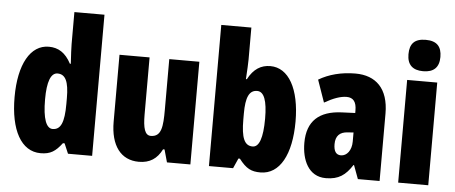

<svg xmlns="http://www.w3.org/2000/svg" viewBox="-51 -898 2439 1030"><g transform="rotate(5 1168.0 -383.0)"><path d="M197 10C250 10 277 -8 312 -54H321L344 0H474V-760H312V-588C312 -567 314 -532 317 -482H312C282 -539 243 -563 192 -563C93 -563 32 -455 32 -278C32 -101 92 10 197 10ZM250 -125C216 -125 196 -175 196 -280C196 -376 215 -424 251 -424C294 -424 312 -385 312 -297V-265C312 -166 294 -125 250 -125Z M1003 -553H841V-280C841 -191 836 -134 778 -134C746 -134 735 -172 735 -246V-553H573V-193C573 -64 629 10 726 10C785 10 824 -16 850 -68H858L877 0H1003Z M1265 -588V-760H1103V0H1233L1257 -54H1265C1304 -3 1332 10 1381 10C1485 10 1545 -101 1545 -278C1545 -455 1483 -563 1385 -563C1335 -563 1295 -539 1265 -482H1260C1263 -532 1265 -567 1265 -588ZM1326 -424C1363 -424 1381 -376 1381 -280C1381 -175 1362 -125 1327 -125C1283 -125 1265 -166 1265 -265V-297C1265 -385 1283 -424 1326 -424Z M1843 -563C1767 -563 1700 -545 1646 -513L1688 -393C1737 -421 1775 -434 1807 -434C1843 -434 1860 -411 1860 -366V-352L1788 -349C1667 -344 1602 -287 1602 -169C1602 -79 1638 10 1733 10C1802 10 1839 -17 1875 -73H1878L1905 0H2022V-363C2022 -498 1953 -563 1843 -563ZM1830 -245 1860 -247V-198C1860 -151 1835 -119 1803 -119C1777 -119 1764 -138 1764 -176C1764 -220 1786 -243 1830 -245Z M2203 -776C2143 -776 2117 -748 2117 -691C2117 -635 2146 -607 2203 -607C2260 -607 2289 -635 2289 -691C2289 -747 2263 -776 2203 -776ZM2284 -553H2122V0H2284Z"/></g></svg>

Font: Noto Sans Georgian ExtraCondensed Black
Style: Regular
Weight: 900
Width: 2
Designer: Monotype Design Team, Akaki Razmadze
Foundry: Google LLC
Version: Version 2.005